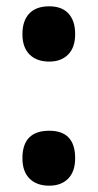

<svg xmlns="http://www.w3.org/2000/svg" viewBox="-20 -577 309 608"><path d="M51 -469Q51 -511 72.5 -534Q94 -557 136 -557Q176 -557 197 -534Q218 -511 218 -469Q218 -427 196 -404.5Q174 -382 136 -382Q96 -382 73.5 -404.5Q51 -427 51 -469ZM51 -76Q51 -163 136 -163Q218 -163 218 -76Q218 -34 196 -11.5Q174 11 136 11Q96 11 73.5 -11.5Q51 -34 51 -76Z"/></svg>

Font: Noto Sans Ethiopic ExtraCondensed ExtraBold
Style: Regular
Weight: 800
Width: 2
Designer: Monotype Design Team
Foundry: Monotype Imaging Inc.
Version: Version 2.102; ttfautohint (v1.8.4.7-5d5b)